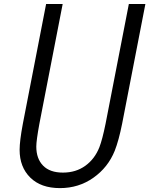

<svg xmlns="http://www.w3.org/2000/svg" viewBox="-20 -937 752 967"><path d="M281.9 10.4Q186.2 10.4 132.5 -42.6Q78.8 -95.7 78.8 -182.3Q78.8 -227.2 95.1 -313.8L212.2 -916.7H295.6L178.4 -313.8Q162.8 -229.2 162.8 -198.6Q162.8 -138 196.9 -102.9Q231.1 -67.7 296.9 -67.7Q362 -67.7 409.5 -101.9Q457 -136.1 480.5 -195.3Q495.4 -233.7 511.7 -313.8L628.9 -916.7H712.2L595.1 -313.8Q578.1 -229.2 557.9 -177.7Q524.1 -93.8 450.2 -41.7Q376.3 10.4 281.9 10.4Z"/></svg>

Font: TypoPRO Monoid
Style: Italic
Weight: 400
Width: 4
Italic angle: -11°
Monospace: yes
Version: Version 0.61